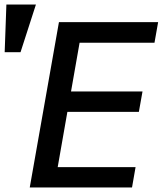

<svg xmlns="http://www.w3.org/2000/svg" viewBox="-100 -822 720 842"><path d="M158.5 -725H593.5L577.5 -634.5H249L211.5 -421H525L509 -331.5H195.5L153 -89H494.5L479 0H30.5ZM57.5 -802 -10 -593H-79.5L-72 -802Z"/></svg>

Font: JuliaMono MediumItalic
Style: Regular
Weight: 500
Italic angle: -9°
Monospace: yes
Designer: cormullion
Foundry: corm
Version: Version 0.049; ttfautohint (v1.8.4)